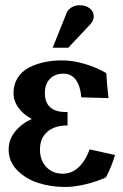

<svg xmlns="http://www.w3.org/2000/svg" viewBox="-20 -726 479 748"><path d="M246.1 -540H185.1L240.2 -677.2Q244.6 -688 258.1 -696.8Q271.5 -705.6 290.5 -705.6Q314.5 -705.6 329.8 -693.4Q345.2 -681.2 345.2 -661.6Q345.2 -645 331.5 -631.3H332Q317.9 -616.7 288.8 -585.7Q259.8 -554.7 246.1 -540ZM13.7 -143.1Q13.7 -96.7 47.1 -62.7Q80.6 -28.8 129.4 -13.2Q178.2 2.4 232.9 2.4Q272 2.4 317.1 -9Q362.3 -20.5 393.1 -35.2Q415.5 -79.1 428.2 -122.1L329.1 -144Q314 -101.1 287.1 -75.2Q260.3 -49.3 224.1 -49.3Q185.5 -49.3 160.6 -75.2Q135.7 -101.1 135.7 -143.1Q135.7 -187.5 164.1 -212.4Q192.4 -237.3 243.2 -237.3V-289.6H235.8Q195.8 -289.6 175.3 -308.3Q154.8 -327.1 154.8 -362.8Q154.8 -398.9 174.6 -418.9Q194.3 -439 227.5 -439Q257.8 -439 275.4 -415Q293 -391.1 296.9 -346.7L402.8 -343.8Q397 -389.6 394 -440.9Q358.9 -462.4 311.5 -476.6Q264.2 -490.7 221.7 -490.7Q184.6 -490.7 151.9 -483.6Q119.1 -476.6 91.8 -462.2Q64.5 -447.8 48.6 -422.4Q32.7 -397 32.7 -363.3Q32.7 -332.5 52 -305.9Q71.3 -279.3 104 -262.7Q63 -243.7 38.3 -212.9Q13.7 -182.1 13.7 -143.1Z"/></svg>

Font: Flanker
Style: Bold
Weight: 700
Designer: Flanker
Foundry: Flanker
Version: Version 2.021